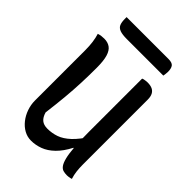

<svg xmlns="http://www.w3.org/2000/svg" viewBox="-260 -999 1121 1121"><g transform="rotate(45 300.0 -438.5)"><path d="M543 3Q538 5 532.5 6Q527 7 520.5 8Q514 9 508 9Q490 9 476.5 5Q463 1 452.5 -13.5Q442 -28 434.5 -57.5Q427 -87 423 -137Q419 -187 419 -262Q419 -317 419 -372Q419 -427 419 -482Q419 -537 419 -591.5Q419 -646 419 -701Q425 -704 431 -705Q437 -706 444 -707Q451 -708 457 -708Q482 -708 497.5 -700.5Q513 -693 521 -677.5Q529 -662 529 -637Q529 -570 529 -503Q529 -436 529 -369Q529 -302 529 -235Q529 -168 529 -101Q529 -73 532 -47.5Q535 -22 543 3ZM216 14Q185 14 158 -1Q131 -16 110.5 -42Q90 -68 78.5 -101Q67 -134 67 -168Q67 -237 67 -306Q67 -375 67 -444.5Q67 -514 67 -581Q67 -618 63 -648Q59 -678 51 -703Q64 -707 74.5 -708.5Q85 -710 98 -710Q127 -710 147 -696Q167 -682 177 -649Q187 -616 187 -558Q187 -493 184.5 -431.5Q182 -370 176 -305.5Q170 -241 160 -163Q169 -132 186.5 -117.5Q204 -103 234 -103Q272 -103 306.5 -115Q341 -127 376.5 -160Q412 -193 451 -256V-132H421Q393 -78 359.5 -45.5Q326 -13 289.5 0.5Q253 14 216 14ZM101 -891H447Q477 -891 487.5 -877.5Q498 -864 498 -835Q498 -827 496.5 -817.5Q495 -808 494 -801H193Q155 -801 135 -808.5Q115 -816 108 -832.5Q101 -849 101 -876Q101 -879 101 -883.5Q101 -888 101 -891Z"/></g></svg>

Font: Recursive Monospace Casual Medium
Style: Regular
Weight: 500
Version: Version 1.047